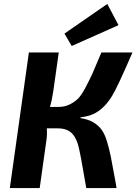

<svg xmlns="http://www.w3.org/2000/svg" viewBox="-20 -957 694 977"><path d="M345 -723 308 -786 526 -937 583 -829ZM390 -360 389 -356Q427 -350 451.5 -336.5Q476 -323 493.5 -301.5Q511 -280 523 -242Q535 -204 544.5 -156.5Q554 -109 567 -36Q568 -28 569 -24Q570 -20 571 -13Q572 -6 573 0H419Q388 -183 378 -218Q359 -283 317 -297Q298 -304 271 -304H218Q221 -271 215 -235L182 0H30L127 -690H279L251 -492Q244 -445 234 -413H279Q309 -413 333.5 -425Q358 -437 375.5 -453.5Q393 -470 415 -511.5Q437 -553 451.5 -585.5Q466 -618 496 -690H654Q578 -514 551 -470Q504 -392 438 -370Q416 -363 390 -360Z"/></svg>

Font: Ezarion
Style: Bold Italic
Weight: 700
Italic angle: -8°
Designer: Natanael Gama
Version: Version 1.001;PS 001.001;hotconv 1.0.70;makeotf.lib2.5.58329